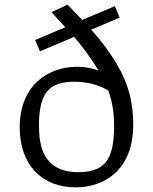

<svg xmlns="http://www.w3.org/2000/svg" viewBox="-20 -796 660 828"><path d="M475.5 -769.5 334.5 -710C312 -734 290 -756.5 271.5 -776L202 -743.5C219.5 -724 240 -702 261.5 -678.5L131.5 -623.5L152 -574.5L299.5 -637C318 -615 336.5 -592.5 352.5 -570.5C372.5 -542 390 -516.5 404.5 -492C375.5 -502.5 344.5 -508 312 -508C189 -508 65 -429 65 -247C65 -84 162 12 306 12C434 12 554.5 -67 554.5 -257C554.5 -388.5 517 -483.5 430 -599.5C413.5 -622 393.5 -645 373 -668L496 -720ZM148 -256C148 -368 179.5 -403.5 203 -420C227 -436.5 258.5 -443.5 300 -443.5C357 -443.5 405 -430 447 -406C464.5 -357.5 472.5 -308 472 -246.5C472 -129.5 438.5 -93 415.5 -77.5C393 -62 361 -53.5 318.5 -53.5C165.5 -53.5 148 -167.5 148 -256Z"/></svg>

Font: Monaspace Argon Light
Style: Regular
Weight: 300
Designer: Riley Cran & the Lettermatic Team
Foundry: Lettermatic
Version: Version 1.000 (Monaspace Argon)